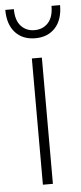

<svg xmlns="http://www.w3.org/2000/svg" viewBox="-62 -772 337 803"><g transform="rotate(-5 107.0 -371.0)"><path d="M127 0H85V-530H127ZM-8 -742H28Q28 -695 50 -671Q72 -647 107 -647Q142 -647 164 -671Q186 -695 186 -742H222Q222 -681 191 -647Q160 -613 107 -613Q54 -613 23 -647Q-8 -681 -8 -742Z"/></g></svg>

Font: Roundo Light
Style: Regular
Weight: 300
Designer: Namrata Goyal (Gurmukhi), Shiva Nallaperumal (Latin)
Foundry: Indian Type Foundry
Version: Version 1.000;PS 1.0;hotconv 1.0.88;makeotf.lib2.5.647800